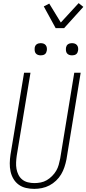

<svg xmlns="http://www.w3.org/2000/svg" viewBox="-20 -1200 553 1228"><path d="M199 8Q172 8 146 2Q120 -4 99.5 -19Q79 -34 66 -56Q53 -78 47.5 -103.5Q42 -129 42.5 -156Q43 -183 47 -210L134 -735H175L87 -204Q84 -183 83 -161.5Q82 -140 85.5 -120Q89 -100 98 -82Q107 -64 122.5 -51.5Q138 -39 158.5 -34Q179 -29 200 -29Q220 -29 240.5 -33Q261 -37 279 -47.5Q297 -58 313 -74Q329 -90 339.5 -108Q350 -126 355.5 -146Q361 -166 365 -186L455 -735H496L405 -180Q400 -155 392 -131Q384 -107 371 -85Q358 -63 338.5 -44.5Q319 -26 296 -14Q273 -2 248 3Q223 8 199 8ZM441 -846Q431 -846 422.5 -849Q414 -852 408.5 -859Q403 -866 402 -875.5Q401 -885 402 -895Q403 -901 406 -907Q409 -913 415 -917Q421 -921 427.5 -922.5Q434 -924 440 -924Q450 -924 458.5 -921Q467 -918 472.5 -911Q478 -904 479.5 -894.5Q481 -885 479 -875Q478 -869 475 -863Q472 -857 466.5 -853Q461 -849 454 -847.5Q447 -846 441 -846ZM241 -846Q231 -846 222.5 -849Q214 -852 208.5 -859Q203 -866 202 -875.5Q201 -885 202 -895Q203 -901 206 -907Q209 -913 215 -917Q221 -921 227.5 -922.5Q234 -924 240 -924Q250 -924 258.5 -921Q267 -918 272.5 -911Q278 -904 279.5 -894.5Q281 -885 279 -875Q278 -869 275 -863Q272 -857 266.5 -853Q261 -849 254 -847.5Q247 -846 241 -846ZM336 -1020 260 -1159 295 -1177 369 -1056 483 -1180 513 -1156 390 -1020Z"/></svg>

Font: Iosevka Curly Extralight
Style: Italic
Weight: 200
Italic angle: -9°
Monospace: yes
Designer: Belleve Invis
Foundry: Belleve Invis
Version: Version 22.1.2; ttfautohint (v1.8.4)